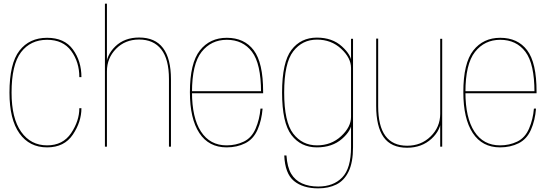

<svg xmlns="http://www.w3.org/2000/svg" viewBox="-20 -805 3030 1054"><path d="M238.5 4Q333 4 380 -66.2Q427 -136.5 427 -211H415.5Q415.5 -141.5 370.5 -74.2Q325.5 -7 238.5 -7Q149 -7 96.2 -81.2Q43.5 -155.5 43.5 -296.5Q43.5 -450.5 95.5 -518.5Q147.5 -586.5 238.5 -586.5Q326 -586.5 370.8 -525.5Q415.5 -464.5 415.5 -381.5H427Q427 -469.5 380.2 -533.5Q333.5 -597.5 238.5 -597.5Q141.5 -597.5 86.8 -527Q32 -456.5 32 -296.5Q32 -149.5 86.8 -72.8Q141.5 4 238.5 4Z M556 0H567V-785H556ZM907.5 0H918.5V-369Q918.5 -483.5 875 -541.2Q831.5 -599 744 -599Q663.5 -599 613 -550.2Q562.5 -501.5 562.5 -436.5L567 -413.5Q567 -486 617 -537Q667 -588 743.5 -588Q823 -588 865.2 -534Q907.5 -480 907.5 -371Z M1224 4V-7Q1132.5 -7 1083.2 -82.8Q1034 -158.5 1034 -299Q1034 -453.5 1086.5 -520Q1139 -586.5 1225 -586.5Q1313.5 -586.5 1363.2 -520.8Q1413 -455 1413 -299L1417.5 -304.5H1029V-293H1424.5Q1424.5 -298 1424.5 -301.5Q1424.5 -461 1372.8 -529.2Q1321 -597.5 1225 -597.5Q1132 -597.5 1077.2 -528Q1022.5 -458.5 1022.5 -299Q1022.5 -153.5 1074.2 -74.8Q1126 4 1224 4ZM1224 -7V4Q1281 4 1326 -18.5Q1371 -41 1393.8 -92.8Q1416.5 -144.5 1421.5 -209H1410Q1405 -149.5 1383.2 -99Q1361.5 -48.5 1318.5 -27.8Q1275.5 -7 1224 -7Z M1727 229Q1783.5 229 1826.2 208Q1869 187 1893.5 137Q1918 87 1918 3V-592H1907V-465V2Q1907 119.5 1858.5 169.2Q1810 219 1727 219Q1676.5 219 1638 201.8Q1599.5 184.5 1578.2 148.5Q1557 112.5 1552.5 48.5H1540.5Q1544.5 148 1593.8 188.5Q1643 229 1727 229ZM1719.5 4Q1804 4 1857.5 -42.8Q1911 -89.5 1911 -135.5L1907 -163Q1907 -108 1852.8 -57.5Q1798.5 -7 1720 -7Q1639.5 -7 1589.8 -71.2Q1540 -135.5 1540 -297Q1540 -459 1589.8 -523.2Q1639.5 -587.5 1720 -587.5Q1798.5 -587.5 1852.8 -537.2Q1907 -487 1907 -432L1910 -459Q1910 -502 1857 -550.2Q1804 -598.5 1719.5 -598.5Q1631.5 -598.5 1580 -531Q1528.5 -463.5 1528.5 -297Q1528.5 -131 1580 -63.5Q1631.5 4 1719.5 4Z M2396.5 0H2407.5V-592H2396.5V-107.5ZM2056 -593H2045V-224Q2045 -110 2086 -52Q2127 6 2214.5 6Q2295 6 2348.5 -43Q2402 -92 2402 -156.5L2396.5 -180Q2396.5 -107.5 2344.2 -56.2Q2292 -5 2215 -5Q2135.5 -5 2095.8 -59Q2056 -113 2056 -222Z M2725 4V-7Q2633.5 -7 2584.2 -82.8Q2535 -158.5 2535 -299Q2535 -453.5 2587.5 -520Q2640 -586.5 2726 -586.5Q2814.5 -586.5 2864.2 -520.8Q2914 -455 2914 -299L2918.5 -304.5H2530V-293H2925.5Q2925.5 -298 2925.5 -301.5Q2925.5 -461 2873.8 -529.2Q2822 -597.5 2726 -597.5Q2633 -597.5 2578.2 -528Q2523.5 -458.5 2523.5 -299Q2523.5 -153.5 2575.2 -74.8Q2627 4 2725 4ZM2725 -7V4Q2782 4 2827 -18.5Q2872 -41 2894.8 -92.8Q2917.5 -144.5 2922.5 -209H2911Q2906 -149.5 2884.2 -99Q2862.5 -48.5 2819.5 -27.8Q2776.5 -7 2725 -7Z"/></svg>

Font: Anybody UltraCondensed Thin Thin
Style: Regular
Weight: 250
Version: Version 1.111